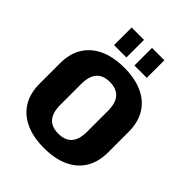

<svg xmlns="http://www.w3.org/2000/svg" viewBox="-255 -1066 1219 1219"><g transform="rotate(45 354.5 -456.5)"><path d="M354 11Q257 11 188 -21Q119 -53 82.5 -113Q46 -173 46 -258V-442Q46 -527 82.5 -587Q119 -647 188 -679Q257 -711 354 -711Q452 -711 521 -679Q590 -647 626 -587Q662 -527 662 -442V-258Q662 -173 626 -113Q590 -53 521 -21Q452 11 354 11ZM354 -118Q415 -118 445 -152.5Q475 -187 475 -257V-443Q475 -513 444.5 -547.5Q414 -582 354 -582Q294 -582 264 -547.5Q234 -513 234 -443V-257Q234 -187 264 -152.5Q294 -118 354 -118ZM318 -924V-766H207V-924ZM501 -924V-766H390V-924Z"/></g></svg>

Font: Pathway Extreme SemiCondensed ExtraBold
Style: Regular
Weight: 800
Width: 4
Version: Version 1.001;gftools[0.9.26]